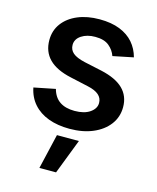

<svg xmlns="http://www.w3.org/2000/svg" viewBox="-117 -634 779 953"><g transform="rotate(15 272.0 -158.0)"><path d="M271 11.2Q210 11.2 162.6 -6.3Q115.2 -23.9 85.2 -57.9Q55.2 -91.8 45.4 -140.6L155.3 -162.6Q166.5 -121.1 196 -101.1Q225.6 -81.1 272.5 -81.1Q322.3 -81.1 351.3 -101.3Q380.4 -121.6 380.4 -150.4Q380.4 -175.3 361.8 -191.7Q343.3 -208 305.2 -216.3L212.9 -236.8Q136.2 -253.4 98.6 -291.3Q61 -329.1 61 -388.7Q61 -438 88.4 -474.9Q115.7 -511.7 164.3 -532.2Q212.9 -552.7 276.4 -552.7Q336.9 -552.7 380.4 -535.4Q423.8 -518.1 450.7 -487.1Q477.5 -456.1 488.8 -414.1L383.8 -392.6Q374 -421.4 349.1 -442.1Q324.2 -462.9 277.8 -462.9Q235.4 -462.9 207 -444.1Q178.7 -425.3 178.7 -395.5Q178.7 -370.1 197.5 -354Q216.3 -337.9 259.3 -328.1L349.6 -308.6Q426.3 -291.5 463.6 -254.9Q501 -218.3 501 -161.1Q501 -110.4 471.7 -71.5Q442.4 -32.7 390.6 -10.7Q338.9 11.2 271 11.2ZM177.7 237.3 219.7 57.6H332.5L263.2 237.3Z"/></g></svg>

Font: Inter Cardless
Style: Medium
Weight: 500
Designer: Rasmus Andersson
Foundry: rsms
Version: Version 4.001;git-9221beed3